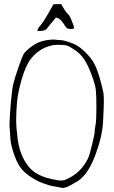

<svg xmlns="http://www.w3.org/2000/svg" viewBox="-20 -895 568 956"><path d="M285.2 -874.5Q305.2 -837.4 316.2 -827.4Q327.1 -817.4 334.7 -797.4Q342.3 -777.3 345.5 -770.3Q348.6 -763.2 348.6 -752.9Q338.9 -750.5 331.1 -750.5Q313.5 -750.5 306.6 -762.2Q280.3 -806.6 258.3 -807.6Q234.9 -779.3 211.4 -750.5Q203.1 -740.2 167 -740.2V-747.1Q167 -752 183.1 -770.8Q199.2 -789.6 220.7 -828.6Q242.2 -867.7 246.1 -873.5Q250 -874.5 260.7 -874.5Q271.5 -874.5 285.2 -874.5ZM245.1 -698.2 292 -694.3Q352.5 -680.7 385.3 -652.8Q418 -625 439 -595.2Q460 -565.4 476.6 -506.3Q493.2 -447.3 495.1 -431.2Q497.1 -415 497.1 -390.6Q497.1 -366.2 493.2 -289.6Q489.3 -212.9 451.7 -115.2Q414.1 -17.6 357.4 12.7H356.4Q313.5 40 293 41L230.5 29.3Q192.4 17.6 173.8 9.3Q155.3 1 126 -19Q96.7 -39.1 79.1 -64.9Q61.5 -90.8 47.9 -132.8Q34.2 -174.8 32.2 -198.2L27.3 -269.5Q27.3 -301.8 33.2 -374Q39.1 -446.3 45.9 -475.6Q52.7 -504.9 71.3 -558.1Q89.8 -611.3 96.7 -624Q103.5 -636.7 128.9 -657.2Q154.3 -677.7 180.2 -687Q206.1 -696.3 245.1 -698.2ZM307.6 -1Q380.9 -31.2 418 -105.5Q425.8 -122.1 438.5 -174.8Q451.2 -227.5 451.2 -238.3Q451.2 -249 455.6 -272Q460 -294.9 460 -359.4Q460 -423.8 457 -448.7Q454.1 -473.6 436 -522.5Q418 -571.3 399.4 -599.1Q380.9 -627 353.5 -645.5Q326.2 -664.1 314 -668Q301.8 -671.9 267.1 -671.9Q232.4 -671.9 196.8 -654.3Q161.1 -636.7 134.8 -603.5Q108.4 -570.3 88.4 -501.5Q68.4 -432.6 64.5 -383.3Q60.5 -334 60.5 -297.9Q60.5 -261.7 67.9 -203.6Q75.2 -145.5 98.6 -101.6Q122.1 -57.6 153.8 -36.6Q185.5 -15.6 226.6 -5.9Q267.6 3.9 282.7 3.9Q297.9 3.9 307.6 -1Z"/></svg>

Font: Drukaatie burti
Style: Thin
Weight: 100
Version: Version 0.14